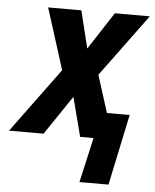

<svg xmlns="http://www.w3.org/2000/svg" viewBox="-102 -590 669 830"><g transform="rotate(5 232.5 -175.0)"><path d="M273.9 194.8 317.9 0H259.8L215.8 -169.9L101.1 0H-48.8L157.2 -280.3L73.2 -545.4H217.3L257.3 -383.3L362.8 -545.4H514.6L314.9 -274.4L366.2 -112.8H464.8L399.9 194.8Z"/></g></svg>

Font: Open Sans SemiCondensed
Style: Bold Italic
Weight: 700
Width: 4
Italic angle: -12°
Designer: Monotype Design Team
Foundry: Monotype Imaging Inc.
Version: Version 3.003